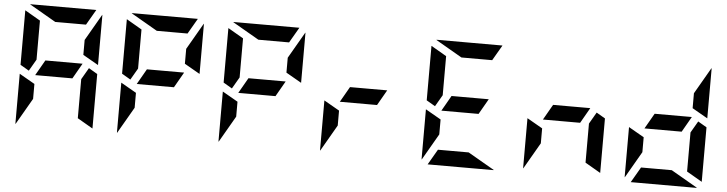

<svg xmlns="http://www.w3.org/2000/svg" viewBox="-54 -1269 5821 1537"><g transform="rotate(5 2856.0 -500.0)"><path d="M99 -438 223 -367V-247L100 -34Q100 -35 99.5 -37.5Q99 -40 99 -41ZM647 -531 717 -490V-52L593 -124V-438ZM522 -438H223L294 -562H593ZM169 -469 99 -510V-948L223 -876V-562ZM593 -633V-753L716 -966Q716 -965 716.5 -962.5Q717 -960 717 -959V-562ZM346 -876 133 -999Q134 -999 136.5 -999.5Q139 -1000 140 -1000H665L593 -876Z M915 -438 1039 -367V-247L916 -34Q916 -35 915.5 -37.5Q915 -40 915 -41ZM1338 -438H1039L1110 -562H1409ZM985 -469 915 -510V-948L1039 -876V-562ZM1409 -633V-753L1532 -966Q1532 -965 1532.5 -962.5Q1533 -960 1533 -959V-562ZM1162 -876 949 -999Q950 -999 952.5 -999.5Q955 -1000 956 -1000H1481L1409 -876Z M1731 -438 1855 -367V-247L1732 -34Q1732 -35 1731.5 -37.5Q1731 -40 1731 -41ZM2154 -438H1855L1926 -562H2225ZM1801 -469 1731 -510V-948L1855 -876V-562ZM2225 -633V-753L2348 -966Q2348 -965 2348.5 -962.5Q2349 -960 2349 -959V-562ZM1978 -876 1765 -999Q1766 -999 1768.5 -999.5Q1771 -1000 1772 -1000H2297L2225 -876Z M2547 -438 2671 -367V-247L2548 -34Q2548 -35 2547.5 -37.5Q2547 -40 2547 -41ZM2970 -438H2671L2742 -562H3041Z M3363 -438 3487 -367V-247L3364 -34Q3364 -35 3363.5 -37.5Q3363 -40 3363 -41ZM3786 -438H3487L3558 -562H3857ZM3433 -469 3363 -510V-948L3487 -876V-562ZM3734 -124 3947 -1Q3946 -1 3943.5 -0.5Q3941 0 3940 0H3415L3487 -124ZM3610 -876 3397 -999Q3398 -999 3400.5 -999.5Q3403 -1000 3404 -1000H3929L3857 -876Z M4179 -438 4303 -367V-247L4180 -34Q4180 -35 4179.5 -37.5Q4179 -40 4179 -41ZM4727 -531 4797 -490V-52L4673 -124V-438ZM4602 -438H4303L4374 -562H4673Z M4995 -438 5119 -367V-247L4996 -34Q4996 -35 4995.5 -37.5Q4995 -40 4995 -41ZM5543 -531 5613 -490V-52L5489 -124V-438ZM5418 -438H5119L5190 -562H5489ZM5489 -633V-753L5612 -966Q5612 -965 5612.5 -962.5Q5613 -960 5613 -959V-562ZM5366 -124 5579 -1Q5578 -1 5575.5 -0.5Q5573 0 5572 0H5047L5119 -124Z"/></g></svg>

Font: DSEG7 Modern Mini
Style: Bold
Weight: 700
Designer: Keshikan(Twitter:@keshinomi_88pro)
Version: Version 0.46